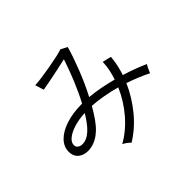

<svg xmlns="http://www.w3.org/2000/svg" viewBox="-168 -1037 1336 1336"><g transform="rotate(-45 500.0 -369.0)"><path d="M445 36Q436 25 420.5 14Q405 3 392 -3Q475 -49 543 -128Q611 -207 652 -302Q594 -318 537.5 -328Q481 -338 431 -341Q405 -295 378.5 -257.5Q352 -220 327 -197Q289 -161 248 -147Q207 -133 171 -138.5Q135 -144 113 -167Q91 -190 91 -229Q91 -278 128.5 -316.5Q166 -355 234 -377.5Q302 -400 394 -400Q431 -469 464.5 -550.5Q498 -632 523 -708Q485 -699 435.5 -688.5Q386 -678 342 -669.5Q298 -661 274 -657L254 -721Q280 -722 321 -727.5Q362 -733 407 -741Q452 -749 491.5 -757.5Q531 -766 555 -774L602 -749Q579 -669 542 -575Q505 -481 461 -397Q509 -393 563 -383Q617 -373 673 -358Q685 -394 692.5 -430.5Q700 -467 701 -504L766 -488Q763 -451 755 -414Q747 -377 735 -340Q779 -327 823 -310.5Q867 -294 908 -276Q901 -266 892 -247Q883 -228 878 -215Q800 -254 713 -283Q670 -185 601 -101Q532 -17 445 36ZM149 -234Q150 -214 169.5 -204Q189 -194 220 -201Q251 -208 284 -239Q319 -271 361 -341Q299 -338 250.5 -322.5Q202 -307 175 -284Q148 -261 149 -234Z"/></g></svg>

Font: Zen Kaku Gothic New
Style: Regular
Weight: 400
Designer: Yoshimichi Ohira
Foundry: Positype
Version: Version 1.001